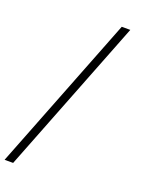

<svg xmlns="http://www.w3.org/2000/svg" viewBox="-209 -771 777 1055"><g transform="rotate(20 179.0 -243.5)"><path d="M313 -697H363L8 210H-42Z"/></g></svg>

Font: Hanken Grotesk Light
Style: Regular
Weight: 300
Designer: Alfredo Marco Pradil
Foundry: Hanken Design Co.
Version: Version 3.014